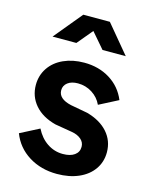

<svg xmlns="http://www.w3.org/2000/svg" viewBox="-119 -861 751 950"><g transform="rotate(15 257.0 -386.5)"><path d="M32 -135 129 -185Q151 -141 187.5 -116.5Q224 -92 268 -92Q306 -92 327.5 -107.5Q349 -123 349 -150Q349 -173 331 -188.5Q313 -204 284 -209L195 -224Q126 -242 88.5 -285.5Q51 -329 51 -388Q51 -437 77 -475.5Q103 -514 149.5 -535Q196 -556 255 -556Q330 -556 387 -520.5Q444 -485 470 -422L373 -372Q357 -407 324 -428Q291 -449 251 -449Q218 -449 198.5 -434Q179 -419 179 -395Q179 -351 245 -336L332 -320Q401 -301 439 -258Q477 -215 477 -156Q477 -107 450.5 -69Q424 -31 376 -10Q328 11 265 11Q183 11 120.5 -28Q58 -67 32 -135ZM188 -784H324L444 -640H325L257 -719L191 -640H69Z"/></g></svg>

Font: Evergrow Sans
Style: Bold
Weight: 700
Foundry: 10Web
Version: Version 1.000